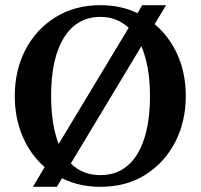

<svg xmlns="http://www.w3.org/2000/svg" viewBox="-20 -700 773 740"><path d="M107 20 152 -56Q97 -104 67 -174.5Q37 -245 37 -330Q37 -429 78 -508Q119 -587 193.5 -633.5Q268 -680 367 -680Q406 -680 442 -672.5Q478 -665 510 -649L528 -680H620L576 -607Q633 -559 664.5 -488Q696 -417 696 -330Q696 -231 655 -152Q614 -73 540.5 -26.5Q467 20 367 20Q325 20 288 11.5Q251 3 219 -13L199 20ZM367 -25Q428 -25 470.5 -60.5Q513 -96 535.5 -164.5Q558 -233 558 -330Q558 -389 549.5 -436.5Q541 -484 525 -522L253 -70Q298 -25 367 -25ZM206 -145 476 -593Q430 -635 367 -635Q307 -635 264.5 -599.5Q222 -564 199.5 -496Q177 -428 177 -330Q177 -221 206 -145Z"/></svg>

Font: El Messiri
Style: Regular
Weight: 400
Designer: Mohamed Gaber
Foundry: Kief Type Foundry
Version: Version 2.020